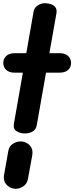

<svg xmlns="http://www.w3.org/2000/svg" viewBox="-26 -832 462 1197"><path d="M128.5 0Q100.5 0 77.5 -14Q54.5 -28 61 -62.5L116.5 -379H65Q31 -379 12.8 -396Q-5.5 -413 -5.5 -439Q-5.5 -465.5 12.8 -483Q31 -500.5 65 -500.5H138L183.5 -760.5Q188 -784.5 209.2 -798.2Q230.5 -812 253.5 -812Q273 -812 291.2 -806Q309.5 -800 319.8 -786Q330 -772 325.5 -747L282 -500.5H345.5Q380 -500.5 398.5 -483Q417 -465.5 417 -439Q417 -413 398.5 -396Q380 -379 345.5 -379H261L203 -50.5Q197.5 -23 176.5 -11.5Q155.5 0 128.5 0ZM60 344Q31.5 339.5 12.5 317Q-6.5 294.5 -1 259.5L25.5 111Q30.5 78 56.8 62.8Q83 47.5 110.5 50Q141 53.5 161 75.8Q181 98 175.5 133.5L148.5 282.5Q143 316 114.8 332.5Q86.5 349 60 344Z"/></svg>

Font: Edu VIC WA NT Hand Pre
Style: Regular
Weight: 400
Designer: Tina and Corey Anderson, Eben Sorkin, Mirko Velimirovic
Foundry: Google for Education
Version: Version 1.000